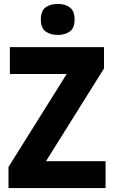

<svg xmlns="http://www.w3.org/2000/svg" viewBox="-20 -953 577 973"><path d="M515 0H23V-107L318 -578H30V-714H507V-606L213 -136H515ZM273 -933Q311 -933 334.5 -915Q358 -897 358 -854Q358 -811 334 -793.5Q310 -776 273 -776Q235 -776 211 -793.5Q187 -811 187 -854Q187 -898 210.5 -915.5Q234 -933 273 -933Z"/></svg>

Font: Noto Sans Gurmukhi SemiCondensed ExtraBold
Style: Regular
Weight: 800
Width: 4
Designer: Jelle Bosma - Monotype Design Team
Foundry: Monotype Imaging Inc.
Version: Version 2.004; ttfautohint (v1.8.4.7-5d5b)